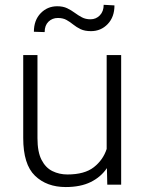

<svg xmlns="http://www.w3.org/2000/svg" viewBox="-20 -753 589 783"><path d="M417.5 0 416 -67.4Q391.6 -31.2 350.1 -10.7Q308.6 9.8 248 9.8Q170.4 9.8 122.6 -36.4Q74.7 -82.5 74.7 -190.4V-528.3H132.8V-189.5Q132.8 -133.3 149.4 -101.1Q166 -68.8 193.8 -55.2Q221.7 -41.5 254.9 -41.5Q324.7 -41.5 362.5 -71Q400.4 -100.6 415 -145.5V-528.3H474.1V0ZM402.8 -733.4 446.8 -731Q446.8 -683.6 419.2 -654.8Q391.6 -626 351.1 -626Q325.7 -626 308.8 -634Q292 -642.1 278.8 -652.8Q265.6 -663.6 251.2 -671.6Q236.8 -679.7 215.8 -679.7Q193.4 -679.7 177.7 -664.6Q162.1 -649.4 162.1 -622.1L118.2 -623.5Q118.2 -670.4 145.8 -699Q173.3 -727.5 213.4 -727.5Q236.8 -727.5 253.7 -719.5Q270.5 -711.4 284.7 -700.9Q298.8 -690.4 314 -682.4Q329.1 -674.3 349.1 -674.3Q371.6 -674.3 387.2 -690.4Q402.8 -706.5 402.8 -733.4Z"/></svg>

Font: Vazirmatn RD UI FD ExtraLight
Style: Regular
Weight: 200
Designer: Saber Rastikerdar
Foundry: Saber Rastikerdar
Version: Version 33.003